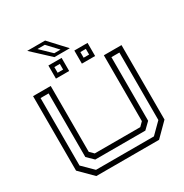

<svg xmlns="http://www.w3.org/2000/svg" viewBox="-219 -1163 1277 1333"><g transform="rotate(-30 419.5 -496.0)"><path d="M168 0 65 -103V-700H206.5V-172L237 -141.5H602L632.5 -172V-700H774V-103L671 0ZM187.5 -38.5H652L735.5 -121.5V-662.5H671.5V-152.5L620.5 -103H219L168 -152.5V-662.5H103.5V-121.5ZM471.5 -726V-831H577.5V-726ZM263.5 -726V-831H369.5V-726ZM294 -755.5H338V-801H294ZM502.5 -755.5H546.5V-801H502.5ZM452.5 -860.5H329L187 -992.5H330.5ZM392 -884.5 314 -968H255L341.5 -884.5Z"/></g></svg>

Font: Tourney Expanded
Style: Regular
Weight: 400
Width: 7
Designer: Tyler Finck
Foundry: Etcetera Type Co
Version: Version 1.010; ttfautohint (v1.8.3)